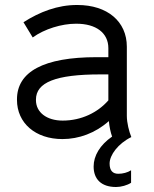

<svg xmlns="http://www.w3.org/2000/svg" viewBox="-20 -549 616 769"><path d="M230 8C296 8 362 -16 416 -64C418 -42 423 -18 429 -2C380 32 355 75 355 118C355 168 385 200 445 200C465 200 490 193 505 183V133C491 142 472 147 454 147C432 147 419 135 419 106C419 72 453 26 506 0C497 -22 488 -57 488 -85V-362C488 -463 410 -529 290 -529H288C211 -529 140 -502 74 -460L111 -399C158 -433 227 -454 284 -454H286C365 -454 414 -417 414 -356V-320H367C155 -320 48 -262 48 -151V-149C48 -56 122 8 230 8ZM231 -66C167 -66 124 -99 124 -148V-150C124 -219 203 -251 382 -251H414V-147C372 -99 307 -66 231 -66Z"/></svg>

Font: Fixel Display Regular
Style: Regular
Weight: 400
Designer: AlfaBravo + MacPaw
Foundry: Kyrylo Tkachov, Marchela Mozhyna, Serhii Makarenko, Maria Weinstein, Zakhar Kryvoshyya
Version: Version 1.211